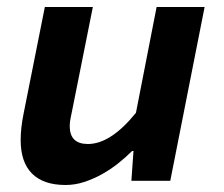

<svg xmlns="http://www.w3.org/2000/svg" viewBox="-20 -516 640 548"><path d="M167 12Q104 12 71.5 -20.5Q39 -53 39 -116Q39 -150 47 -190L108 -496H245L187 -206Q184 -191 181.5 -179Q179 -167 179 -156Q179 -105 231 -105Q296 -105 368 -194L427 -496H564L466 0H355L361 -85H357Q339 -67 317 -49.5Q295 -32 270.5 -18.5Q246 -5 220 3.5Q194 12 167 12Z"/></svg>

Font: Source Code Pro
Style: Bold Italic
Weight: 700
Italic angle: -11°
Monospace: yes
Designer: Paul D. Hunt, Teo Tuominen
Foundry: Adobe Systems Incorporated
Version: Version 1.050;PS 1.000;hotconv 16.6.51;makeotf.lib2.5.65220